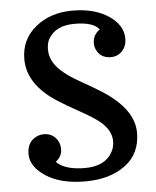

<svg xmlns="http://www.w3.org/2000/svg" viewBox="-53 -788 687 843"><g transform="rotate(-5 290.0 -366.0)"><path d="M410.2 -649.4Q384.8 -683.6 301.5 -683.6Q218.3 -683.6 186.5 -627.9Q175.8 -608.9 175.8 -581.1Q175.8 -529.8 221.7 -487.3Q252 -459 305.4 -429.2Q358.9 -399.4 395.5 -376Q533.7 -288.1 533.7 -183.6Q533.7 -90.8 465.6 -40.5Q397.5 9.8 289.3 9.8Q181.2 9.8 116 -33Q50.8 -75.7 50.8 -131.1Q50.8 -186.5 95.2 -206.1Q108.9 -212.4 125 -212.4Q155.8 -212.4 175.5 -191.9Q195.3 -171.4 195.3 -140.1Q195.3 -108.9 167 -86.9Q205.1 -48.8 293.2 -48.8Q381.3 -48.8 414.1 -108.4Q425.8 -128.9 425.8 -156.2Q425.8 -203.6 377 -244.1Q351.6 -265.1 291.3 -298.6Q231 -332 196.3 -354.5Q68.8 -436.5 68.8 -547.9Q68.8 -634.8 134.5 -688.5Q200.2 -742.2 297.1 -742.2Q394 -742.2 456.3 -700.7Q518.6 -659.2 518.6 -599.6Q518.6 -567.4 498.8 -545.7Q479 -523.9 448.7 -523.9Q402.3 -523.9 384.3 -564.5Q378.9 -576.7 378.9 -590.3Q378.9 -627.9 410.2 -649.4Z"/></g></svg>

Font: Arbutus Slab
Style: Regular
Weight: 400
Designer: Karolina Lach
Foundry: Karolina Lach
Version: Version 1.001; ttfautohint (v0.92) -l 10 -r 16 -G 200 -x 7 -